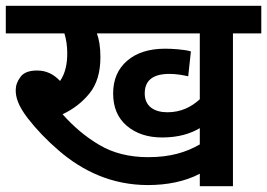

<svg xmlns="http://www.w3.org/2000/svg" viewBox="-20 -642 921 662"><path d="M880.9 -526.9V-622.1H0V-526.9H202.1C208.5 -505.9 211.9 -482.9 211.9 -458C211.9 -424.8 206.1 -389.6 187 -362.8C165 -386.7 138.7 -398.9 107.9 -398.9C80.6 -398.9 61.5 -391.6 50.8 -377C39.6 -362.3 34.2 -347.2 34.2 -331.1C34.2 -307.1 41.5 -279.3 75.2 -234.9C106 -195.3 141.6 -158.2 182.6 -123C264.6 -52.2 365.7 -3.9 490.2 -3.9C555.2 -3.9 618.2 -16.1 668.9 -43V0H783.2V-526.9ZM557.1 -254.9C512.7 -254.9 479 -274.9 479 -319.8C479 -364.7 507.3 -387.2 564 -387.2C589.4 -387.2 611.8 -382.8 628.9 -378.9L638.2 -464.8C615.7 -471.7 570.8 -474.1 549.8 -474.1C494.6 -474.1 450.7 -460.4 418.5 -432.6C386.2 -404.8 370.1 -367.2 370.1 -319.8C370.1 -272 385.7 -234.9 417.5 -208C449.2 -181.2 489.7 -168 539.1 -168C595.2 -168 637.2 -181.2 668.9 -200.2V-144C622.1 -117.2 567.9 -100.1 491.2 -100.1C425.8 -100.1 369.6 -114.3 322.8 -142.1C275.4 -169.9 233.4 -205.6 195.8 -248C233.9 -266.1 265.1 -290.5 289.6 -321.3C314 -352.1 326.2 -393.1 326.2 -444.8C326.2 -480 321.8 -505.9 314 -526.9H668.9V-299.8C639.6 -272.9 603.5 -254.9 557.1 -254.9Z"/></svg>

Font: Noto Reveo Sans
Style: Regular
Weight: 600
Designer: Monotype Design Team
Foundry: Monotype Imaging Inc.
Version: Version 2.007